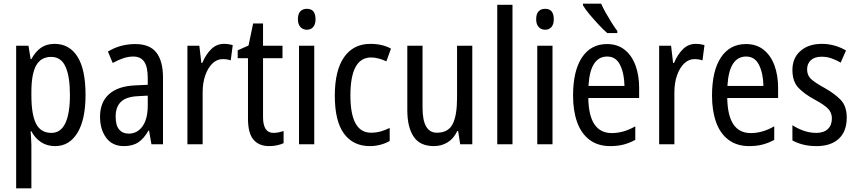

<svg xmlns="http://www.w3.org/2000/svg" viewBox="-20 -786 4667 1046"><path d="M277 -547Q358 -547 402 -477.5Q446 -408 446 -269Q446 -135 402 -62.5Q358 10 280 10Q236 10 203 -12Q170 -34 151 -71H147Q148 -51 149.5 -30.5Q151 -10 151 6V240H68V-537H135L147 -464H151Q173 -505 203.5 -526Q234 -547 277 -547ZM259 -476Q203 -476 177 -429.5Q151 -383 151 -285V-266Q151 -162 176.5 -112Q202 -62 260 -62Q311 -62 336 -115Q361 -168 361 -269Q361 -369 337 -422.5Q313 -476 259 -476Z M717 -546Q796 -546 832 -499.5Q868 -453 868 -363V0H805L792 -75H789Q765 -32 734 -11Q703 10 655 10Q592 10 558.5 -35.5Q525 -81 525 -150Q525 -229 574 -273Q623 -317 718 -321L785 -324V-359Q785 -422 765.5 -450Q746 -478 706 -478Q679 -478 651 -468.5Q623 -459 594 -443L568 -505Q600 -525 637.5 -535.5Q675 -546 717 -546ZM785 -265 731 -262Q667 -259 638.5 -231Q610 -203 610 -151Q610 -103 629 -80.5Q648 -58 681 -58Q728 -58 756.5 -98Q785 -138 785 -213Z M1200 -547Q1225 -547 1248 -540L1237 -457Q1218 -464 1193 -464Q1162 -464 1137.5 -440.5Q1113 -417 1098.5 -376Q1084 -335 1084 -282V0H1001V-537H1066L1077 -443H1082Q1101 -489 1130.5 -518Q1160 -547 1200 -547Z M1470 -62Q1484 -62 1498.5 -65Q1513 -68 1525 -72V-6Q1510 1 1489.5 5.5Q1469 10 1446 10Q1391 10 1361 -25Q1331 -60 1331 -140V-469H1275V-512L1334 -538L1359 -658H1413V-537H1519V-469H1413V-148Q1413 -62 1470 -62Z M1652 -738Q1699 -738 1699 -681Q1699 -654 1686.5 -639Q1674 -624 1652 -624Q1630 -624 1616.5 -639Q1603 -654 1603 -681Q1603 -710 1616 -724Q1629 -738 1652 -738ZM1692 -537V0H1609V-537Z M1995 10Q1904 10 1854 -58Q1804 -126 1804 -265Q1804 -402 1854.5 -474.5Q1905 -547 1998 -547Q2032 -547 2060.5 -540Q2089 -533 2110 -521L2085 -452Q2065 -461 2043.5 -467Q2022 -473 2002 -473Q1889 -473 1889 -266Q1889 -63 2001 -63Q2029 -63 2054 -70Q2079 -77 2103 -89V-18Q2081 -5 2052.5 2.5Q2024 10 1995 10Z M2553 -537V0H2487L2476 -72H2471Q2452 -31 2418.5 -10.5Q2385 10 2344 10Q2268 10 2233.5 -41.5Q2199 -93 2199 -186V-537H2282V-199Q2282 -63 2360 -63Q2422 -63 2446 -110Q2470 -157 2470 -253V-537Z M2772 0H2689V-760H2772Z M2950 -738Q2997 -738 2997 -681Q2997 -654 2984.5 -639Q2972 -624 2950 -624Q2928 -624 2914.5 -639Q2901 -654 2901 -681Q2901 -710 2914 -724Q2927 -738 2950 -738ZM2990 -537V0H2907V-537Z M3287 -546Q3344 -546 3383 -515Q3422 -484 3442 -430Q3462 -376 3462 -308V-252H3185Q3188 -61 3313 -61Q3378 -61 3441 -98V-24Q3410 -7 3377.5 1.5Q3345 10 3305 10Q3237 10 3191.5 -24.5Q3146 -59 3124 -121Q3102 -183 3102 -265Q3102 -400 3150.5 -473Q3199 -546 3287 -546ZM3288 -478Q3195 -478 3186 -318H3382Q3381 -385 3358.5 -431.5Q3336 -478 3288 -478ZM3255 -766Q3265 -743 3280.5 -715.5Q3296 -688 3312.5 -662Q3329 -636 3343 -617V-606H3288Q3268 -623 3242 -651Q3216 -679 3192 -707.5Q3168 -736 3156 -757V-766Z M3770 -547Q3795 -547 3818 -540L3807 -457Q3788 -464 3763 -464Q3732 -464 3707.5 -440.5Q3683 -417 3668.5 -376Q3654 -335 3654 -282V0H3571V-537H3636L3647 -443H3652Q3671 -489 3700.5 -518Q3730 -547 3770 -547Z M4044 -546Q4101 -546 4140 -515Q4179 -484 4199 -430Q4219 -376 4219 -308V-252H3942Q3945 -61 4070 -61Q4135 -61 4198 -98V-24Q4167 -7 4134.5 1.5Q4102 10 4062 10Q3994 10 3948.5 -24.5Q3903 -59 3881 -121Q3859 -183 3859 -265Q3859 -400 3907.5 -473Q3956 -546 4044 -546ZM4045 -478Q3952 -478 3943 -318H4139Q4138 -385 4115.5 -431.5Q4093 -478 4045 -478Z M4593 -145Q4593 -70 4549.5 -30Q4506 10 4429 10Q4387 10 4354.5 1.5Q4322 -7 4297 -21V-104Q4322 -87 4356.5 -74.5Q4391 -62 4427 -62Q4468 -62 4490 -83Q4512 -104 4512 -141Q4512 -172 4491.5 -193.5Q4471 -215 4419 -243Q4363 -273 4330 -307.5Q4297 -342 4297 -405Q4297 -470 4341 -508.5Q4385 -547 4457 -547Q4494 -547 4527 -537.5Q4560 -528 4589 -511L4560 -445Q4536 -459 4510 -468Q4484 -477 4456 -477Q4418 -477 4397.5 -458Q4377 -439 4377 -408Q4377 -376 4398 -356Q4419 -336 4472 -307Q4527 -276 4560 -242Q4593 -208 4593 -145Z"/></svg>

Font: Avrile Sans Condensed
Style: Regular
Weight: 400
Width: 3
Designer: Monotype Design Team
Foundry: Monotype Imaging Inc.
Version: Version 2.001;September 10, 2019;FontCreator 11.5.0.2425 64-